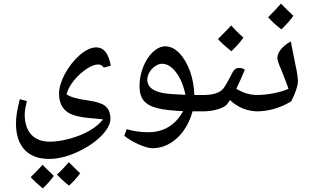

<svg xmlns="http://www.w3.org/2000/svg" viewBox="-20 -751 1706 1057"><path d="M250 124C297 124 347 112 399 89C505 43 588 -36 588 -97C588 -128 578 -154 556 -170C536 -184 506 -192 459 -199C405 -206 367 -217 346 -232C353 -258 367 -283 387 -308C428 -358 484 -396 519 -396C534 -396 542 -392 551 -379L590 -389C578 -453 555 -490 509 -490C482 -490 452 -476 419 -448C354 -391 305 -301 305 -235C305 -204 312 -179 326 -159C352 -121 400 -106 497 -99C513 -97 530 -96 547 -94C531 -72 507 -52 475 -33C412 4 322 29 255 29C166 29 116 -25 116 -121C116 -141 121 -166 128 -195L89 -205C73 -140 68 -107 68 -70C68 54 134 124 250 124ZM360 271C388 245 408 222 421 203C385 167 364 147 359 142C333 172 311 194 294 210C310 228 331 248 360 271ZM216 286C242 261 262 238 276 217C242 184 221 164 215 156C190 183 168 206 149 224C163 240 185 261 216 286Z M818 65C849 65 880 58 909 42C971 9 1019 -58 1040 -138H1108C1113 -138 1116 -141 1116 -146V-220C1116 -225 1113 -228 1108 -228H1050C1048 -275 1041 -317 1026 -359C995 -443 945 -496 890 -496C868 -496 845 -486 822 -465C778 -424 748 -349 748 -279C748 -208 776 -173 849 -155C879 -147 926 -142 988 -139C946 -62 880 -23 796 -23C754 -23 714 -29 678 -40L664 -4C704 30 781 65 818 65ZM1001 -229C949 -232 913 -233 888 -237C826 -247 791 -269 791 -313C791 -325 794 -338 802 -352C818 -379 845 -400 873 -400C928 -400 981 -328 1001 -229Z M1254 -469C1282 -496 1305 -522 1320 -544C1293 -568 1271 -591 1252 -611C1237 -593 1213 -569 1180 -536C1198 -516 1223 -493 1254 -469ZM1099 -138C1158 -138 1213 -157 1228 -175C1234 -182 1240 -190 1246 -200C1290 -159 1342 -138 1400 -138C1405 -138 1408 -141 1408 -146V-220C1408 -225 1405 -228 1400 -228C1356 -228 1323 -238 1281 -262C1298 -297 1313 -332 1328 -367C1319 -373 1310 -377 1298 -377C1282 -377 1270 -372 1259 -350C1229 -293 1215 -266 1201 -255C1180 -237 1146 -228 1099 -228C1093 -228 1091 -225 1091 -220V-146C1091 -141 1093 -138 1099 -138Z M1529 -589C1557 -616 1580 -642 1595 -664C1569 -688 1546 -711 1527 -731C1512 -713 1488 -689 1456 -656C1474 -636 1498 -613 1529 -589ZM1391 -138C1458 -138 1522 -156 1583 -193C1605 -235 1620 -278 1620 -301C1620 -322 1616 -353 1606 -396C1595 -453 1586 -497 1581 -523C1538 -500 1507 -464 1507 -433C1507 -420 1514 -399 1528 -368C1542 -332 1558 -293 1568 -262C1524 -242 1454 -228 1391 -228C1385 -228 1383 -225 1383 -220V-146C1383 -141 1385 -138 1391 -138Z"/></svg>

Font: Noto Naskh Arabic UI Medium
Style: Regular
Weight: 500
Designer: Monotype Design Team, David Williams, Mohamad Dakak and Nizar Qandah
Foundry: Monotype Imaging Inc.
Version: Version 2.014